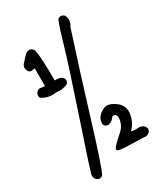

<svg xmlns="http://www.w3.org/2000/svg" viewBox="-223 -909 946 1099"><g transform="rotate(-30 250.0 -359.5)"><path d="M352.5 -812.5Q374 -826.2 392.6 -807.6Q411.1 -773.4 386.7 -735.4Q309.6 -499 225.6 -224.6Q141.6 49.8 120.1 88.9Q99.6 108.4 77.1 88.9Q60.5 67.4 73.2 40Q78.1 16.6 174.3 -269Q270.5 -554.7 306.6 -679.7Q342.8 -804.7 352.5 -812.5ZM91.8 -731.4Q125 -754.9 145.5 -720.7Q156.2 -667 156.2 -516.6Q191.4 -517.6 204.1 -505.9Q224.6 -485.4 204.1 -462.9Q169.9 -447.3 129.9 -453.1Q75.2 -444.3 33.2 -473.6Q23.4 -494.1 40 -511.7Q52.7 -524.4 70.3 -518.6L91.8 -516.6V-632.8L76.2 -631.8Q61.5 -627.9 50.8 -638.7Q29.3 -670.9 60.5 -698.2Q75.2 -716.8 91.8 -731.4ZM325.2 -240.2Q357.4 -251 400.4 -218.3Q443.4 -185.5 433.1 -131.3Q422.9 -77.1 387.7 -45.9Q414.1 -40 434.6 -42.5Q455.1 -44.9 470.7 -30.3Q490.2 -8.8 470.7 12.7Q455.1 25.4 432.6 20.5Q306.6 18.6 278.3 13.2Q250 7.8 273.4 -17.6Q296.9 -43 327.1 -68.4Q357.4 -93.8 364.7 -129.4Q372.1 -165 356.4 -172.4Q340.8 -179.7 331.1 -164.1Q321.3 -148.4 295.9 -142.6Q269.5 -145.5 267.6 -165Q265.6 -184.6 278.8 -205.1Q292 -225.6 325.2 -240.2Z"/></g></svg>

Font: JasonHandwriting4
Style: Regular
Weight: 400
Version: Version 1.01.21